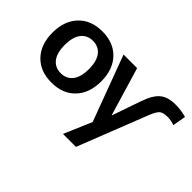

<svg xmlns="http://www.w3.org/2000/svg" viewBox="-118 -872 1434 1434"><g transform="rotate(45 599.0 -155.0)"><path d="M785.2 -136.7 863.3 -362.3Q895.5 -457 940.4 -493.7Q985.4 -530.3 1064.5 -530.3Q1122.1 -530.3 1179.7 -514.6L1161.1 -409.2Q1128.9 -422.9 1086.9 -422.9Q1042 -422.9 1022 -406.7Q1002 -390.6 980.5 -336.9L761.7 219.7H625L718.8 0L525.4 -519.5H668.9L783.2 -136.7ZM103.5 -457Q172.9 -530.3 292 -530.3Q411.1 -530.3 480.5 -457Q549.8 -383.8 549.8 -259.8Q549.8 -135.7 480.5 -63Q411.1 9.8 292 9.8Q172.9 9.8 103.5 -63Q34.2 -135.7 34.2 -259.8Q34.2 -383.8 103.5 -457ZM198.2 -132.3Q232.4 -88.9 292 -88.9Q351.6 -88.9 385.7 -132.3Q419.9 -175.8 419.9 -259.8Q419.9 -343.8 385.7 -387.2Q351.6 -430.7 292 -430.7Q232.4 -430.7 198.2 -387.2Q164.1 -343.8 164.1 -259.8Q164.1 -175.8 198.2 -132.3Z"/></g></svg>

Font: Mgen+ 1c bold
Style: Bold
Weight: 700
Designer: [Source Han Sans]
Ryoko NISHIZUKA  (kana & ideographs); Paul D. Hunt (Latin, Greek & Cyrillic); Wenlong ZHANG  (bopomofo
Version: Version 1.059.20150602